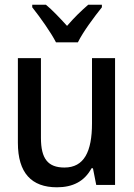

<svg xmlns="http://www.w3.org/2000/svg" viewBox="-20 -786 570 816"><path d="M218 -606H311C333 -651 381 -715 413 -755V-766H355C322 -737 298 -714 265 -676C234 -710 202 -744 175 -766H117V-755C151 -712 196 -649 218 -606ZM222 10C289 10 339 -15 369 -71H375L389 0H469V-539H371V-262C371 -141 337 -74 254 -74C184 -74 154 -111 154 -200V-539H56V-179C56 -51 114 10 222 10Z"/></svg>

Font: Noto Sans Mono Condensed Medium
Style: Regular
Weight: 500
Width: 3
Designer: Monotype Design Team
Foundry: Monotype Imaging Inc.
Version: Version 2.014